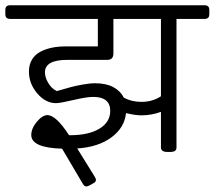

<svg xmlns="http://www.w3.org/2000/svg" viewBox="-45 -569 804 719"><path d="M721 -549.3Q738.8 -549.3 738.8 -532.3V-515.3Q738.8 -498.2 721 -498.2H615.9V-17Q615.9 -8.3 610.4 -4.2Q604.8 0 591.8 0H581.8Q557.7 0 557.7 -17V-150.2Q522.8 -137.1 484.7 -137.1Q461 -137.1 426.9 -145.5Q421.3 -90.8 372.2 -54.5Q323 -18.2 244.2 -13.1L310.7 94.3Q314.3 101.5 314.3 103.8Q314.3 113 305.2 116.9L288.1 126.4Q281 129.2 278.2 129.2Q271.1 129.2 265.6 120.1L187.5 -12.3Q72.1 -15.5 72.1 -63.4Q72.1 -88 92.9 -113Q113.8 -137.9 132.4 -137.9Q164.9 -137.9 213.6 -62.6H216.8Q287 -62.6 327.4 -87.2Q367.8 -111.8 367.8 -153.4Q367.8 -206.1 304.4 -206.1Q279.4 -206.1 229.7 -194.4Q179.9 -182.7 164.9 -182.7Q126 -182.7 94.7 -219Q63.4 -255.3 63.4 -301.2Q63.4 -327 74.9 -346Q86.4 -365 106.4 -375.3Q126.4 -385.7 149.4 -390.4Q172.4 -395.2 199.8 -395.2H321.4V-498.2H-7.1Q-25 -498.2 -25 -515.3V-532.3Q-25 -549.3 -7.1 -549.3ZM557.7 -208.5V-498.2H379.7V-368.6Q379.7 -344.8 356.3 -344.8H206.9Q123.3 -344.8 123.3 -298.1Q123.3 -279.4 135.4 -258.8Q147.4 -238.2 167.3 -227.9Q206.5 -239 221.8 -243.2Q237 -247.3 264 -252.3Q290.9 -257.2 311.5 -257.2Q351.6 -257.2 378.5 -243.2Q405.5 -229.1 418.2 -203.7Q447.5 -187.5 484.7 -187.5Q526 -187.5 557.7 -208.5Z"/></svg>

Font: Jaldi
Style: Regular
Weight: 400
Designer: Pablo Cosgaya and Nicolas Silva
Foundry: Omnibus-Type
Version: Version 1.001;PS 001.001;hotconv 1.0.70;makeotf.lib2.5.58329